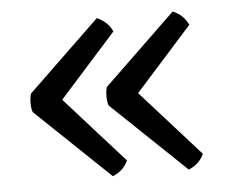

<svg xmlns="http://www.w3.org/2000/svg" viewBox="-39 -506 598 504"><g transform="rotate(-5 260.0 -253.5)"><path d="M324 -256 479.5 -82.5Q467.5 -56 439 -44.5L244 -230.5Q240.5 -240 240.5 -255Q240.5 -270 244 -279.5L433 -461.5Q461.5 -449.5 473.5 -423ZM124 -256 279.5 -82.5Q267.5 -56 239 -44.5L44 -230.5Q40.5 -240 40.5 -255Q40.5 -270 44 -279.5L233 -461.5Q261.5 -449.5 273.5 -423Z"/></g></svg>

Font: Signika Negative SC Light
Style: Regular
Weight: 300
Designer: Anna Giedryś
Foundry: Anna Giedryś
Version: Version 2.000; ttfautohint (v1.8.3) -l 8 -r 50 -G 200 -x 9 -